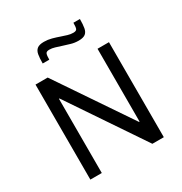

<svg xmlns="http://www.w3.org/2000/svg" viewBox="-205 -1054 1140 1204"><g transform="rotate(-30 365.5 -452.5)"><path d="M99.8 0V-688H188L544.9 -160.6H548.9V-688H631.7V0H548.9L186.6 -537.2H182.6V0ZM205 -780Q205 -819.3 209.5 -844.4Q214 -869.5 230 -881.7Q245.9 -894 279 -894Q307 -894 334.3 -886.6Q361.5 -879.2 387.9 -869.8Q408.8 -862.9 428.4 -856.7Q448 -850.6 468.2 -850.6Q490.1 -850.6 494.8 -862.4Q499.4 -874.3 499.4 -905H546.5Q546.5 -866.2 542 -840.8Q537.5 -815.5 521.8 -803.2Q506.2 -791 473.1 -791Q443.1 -791 417.3 -798.9Q391.6 -806.8 364.2 -815.2Q343.3 -822.1 323.1 -828.2Q303 -834.4 283.9 -834.4Q262.4 -834.4 257.6 -822.5Q252.7 -810.7 252.7 -780Z"/></g></svg>

Font: Saira Thin
Style: Regular
Weight: 100
Designer: Hector Gatti with collaboration of the Omnibus-Type team
Foundry: Omnibus-Type
Version: Version 1.101